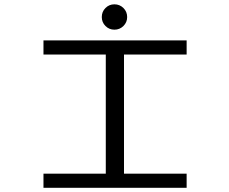

<svg xmlns="http://www.w3.org/2000/svg" viewBox="-20 -892 1090 912"><path d="M463.5 -811Q463.5 -836.5 481 -854Q498.5 -871.5 523.5 -871.5Q548.5 -871.5 566.2 -854Q584 -836.5 584 -811Q584 -786 566.2 -768.5Q548.5 -751 523.5 -751Q498.5 -751 481 -768.5Q463.5 -786 463.5 -811ZM866.5 -633H569V-67H866.5V0H186.5V-67H482.5V-633H186.5V-700H866.5Z"/></svg>

Font: League Mono Extended Light
Style: Regular
Weight: 300
Width: 9
Designer: Tyler Finck
Foundry: The League of Moveable Type / Tyler Finck
Version: Version 2.210